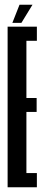

<svg xmlns="http://www.w3.org/2000/svg" viewBox="-20 -787 186 807"><path d="M12 0H135V-59.5H91V-316.5H134V-375H91V-615.5H135V-675H12ZM32 -691H70L116.5 -767H62Z"/></svg>

Font: Anybody UltraCondensed
Style: Regular
Weight: 400
Width: 1
Version: Version 1.113;gftools[0.9.25]